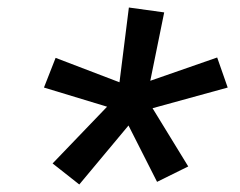

<svg xmlns="http://www.w3.org/2000/svg" viewBox="-20 -789 640 511"><path d="M191 -298 120 -354 265 -505 97 -556 128 -635 298 -570 323 -769 417 -756 380 -574 558 -636 586 -556 386 -501 481 -346 398 -305 322 -455Z"/></svg>

Font: Iosevka Etoile Medium Oblique
Style: Regular
Weight: 500
Italic angle: -9°
Designer: Belleve Invis
Foundry: Belleve Invis
Version: Version 15.5.2; ttfautohint (v1.8.4)